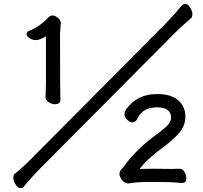

<svg xmlns="http://www.w3.org/2000/svg" viewBox="-20 -869 1040 982"><path d="M259 -336Q246 -336 229.5 -346Q213 -356 213 -372L215 -443V-683Q183 -664 164 -664Q144 -664 130 -674Q116 -684 116 -695Q116 -706 130 -712Q156 -721 184 -741.5Q212 -762 223.5 -776Q235 -790 249 -790Q261 -790 276 -778Q291 -766 291 -750L287 -693Q287 -402 289 -358Q289 -336 259 -336ZM83 93Q71 93 59.5 74Q48 55 48 41Q48 26 55 20Q90 -7 137 -54L828 -749Q887 -812 909 -840Q917 -849 929 -849Q941 -849 952.5 -830Q964 -811 964 -797Q964 -782 957 -776Q939 -760 917 -740.5Q895 -721 875 -701L184 -6Q145 33 102 85Q94 93 83 93ZM640 69H636Q617 69 604 51.5Q591 34 591 22Q591 11 595.5 4Q600 -3 604.5 -7Q609 -11 612 -15Q631 -44 671.5 -87Q712 -130 759 -164.5Q806 -199 830.5 -221.5Q855 -244 855 -269Q855 -293 837 -306.5Q819 -320 783 -320Q714 -320 687 -270Q675 -243 658 -243Q646 -243 631.5 -255.5Q617 -268 617 -284Q617 -298 624 -308Q679 -388 784 -388Q856 -388 892 -355.5Q928 -323 928 -274Q928 -226 897.5 -190.5Q867 -155 819 -119Q736 -60 694 -5Q721 -6 761 -6L856 -5L898 -6Q913 -6 923 9.5Q933 25 933 44Q933 67 910 67Q904 67 878 64.5Q852 62 809 62H729Q677 62 640 69Z"/></svg>

Font: LXGW WenKai Lite
Style: Bold
Weight: 700
Designer: LXGW / Fontworks Inc.
Foundry: LXGW / Fontworks Inc.
Version: Version 1.330;April 28, 2024